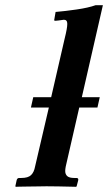

<svg xmlns="http://www.w3.org/2000/svg" viewBox="-20 -718 416 739"><path d="M364 -344 355 -304H285L233 -77Q232 -72 231.5 -67.5Q231 -63 231 -60Q231 -47 239 -40Q247 -33 266 -33H274Q283 -33 281 -24L275 -1L273 1Q273 1 252.5 0.5Q232 0 205.5 -0.5Q179 -1 159 -1Q146 -1 126 -0.5Q106 0 86.5 0Q67 0 54 0.5Q41 1 41 1L39 -1L44 -24Q46 -33 54 -33H62Q88 -33 99.5 -44Q111 -55 115 -77L168 -304H99L108 -344H177L229 -570Q239 -610 239 -626Q239 -642 226 -642L204 -639L193 -638Q187 -638 189 -643L194 -672Q230 -675 275 -681.5Q320 -688 348 -698H376L295 -344Z"/></svg>

Font: Libertinus Serif SemiBold
Style: Italic
Weight: 600
Italic angle: -11.5°
Designer: Philipp H. Poll, Khaled Hosny
Foundry: Caleb Maclennan
Version: Version 7.051;RELEASE